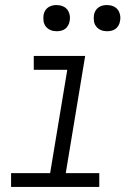

<svg xmlns="http://www.w3.org/2000/svg" viewBox="-20 -742 540 762"><path d="M374 0H24V-55H179L247 -465H114V-520H318L241 -55H374ZM405 -618Q392 -618 381 -622.5Q370 -627 362.5 -636Q355 -645 353 -657.5Q351 -670 353 -683Q354 -691 359 -699.5Q364 -708 371.5 -713Q379 -718 387.5 -720Q396 -722 404 -722Q417 -722 428.5 -717.5Q440 -713 447 -704Q454 -695 456.5 -682.5Q459 -670 456 -657Q455 -649 450 -640.5Q445 -632 438 -627Q431 -622 422 -620Q413 -618 405 -618ZM205 -618Q192 -618 181 -622.5Q170 -627 162.5 -636Q155 -645 153 -657.5Q151 -670 153 -683Q154 -691 159 -699.5Q164 -708 171.5 -713Q179 -718 187.5 -720Q196 -722 204 -722Q217 -722 228.5 -717.5Q240 -713 247 -704Q254 -695 256.5 -682.5Q259 -670 256 -657Q255 -649 250 -640.5Q245 -632 238 -627Q231 -622 222 -620Q213 -618 205 -618Z"/></svg>

Font: Iosevka Term Curly Lt Obl
Style: Regular
Weight: 300
Italic angle: -9°
Designer: Belleve Invis
Foundry: Belleve Invis
Version: Version 32.3.0